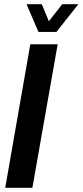

<svg xmlns="http://www.w3.org/2000/svg" viewBox="-20 -899 395 919"><path d="M5 0 125 -687H256L135 0ZM355 -879 250 -746H164L107 -879H180L228 -763H187L278 -879Z"/></svg>

Font: Archivo ExtraCondensed
Style: Bold Italic
Weight: 700
Width: 2
Italic angle: -10°
Designer: Hector Gatti
Foundry: Omnibus-Type
Version: Version 2.001